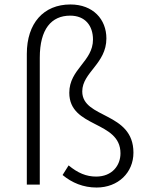

<svg xmlns="http://www.w3.org/2000/svg" viewBox="-20 -826 649 859"><path d="M412 13C509 13 577 -54 577 -143C577 -327 348 -294 348 -417C348 -502 456 -541 456 -654C456 -740 396 -806 295 -806C175 -806 100 -722 100 -585V0H158V-568C158 -696 210 -756 294 -756C361 -756 396 -711 396 -649C396 -551 290 -517 290 -411C290 -252 519 -288 519 -140C519 -86 482 -36 410 -36C366 -36 328 -52 287 -86L260 -43C302 -8 353 13 412 13Z"/></svg>

Font: GenYoGothic2 TW L
Style: Regular
Weight: 300
Version: Version 2.100;PS 2.1;hotconv 16.6.51;makeotf.lib2.5.65220 DE